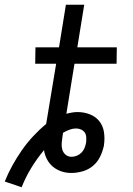

<svg xmlns="http://www.w3.org/2000/svg" viewBox="-63 -719 558 807"><path d="M28 68 -43 44Q-29 9 -11 -23.5Q7 -56 28.5 -87Q50 -118 76 -146Q102 -174 131 -198L173 -451H85L86 -520H185L214 -699H291L262 -520H428L427 -451H250L216 -241Q228 -244 239.5 -246Q251 -248 263 -248Q290 -248 314.5 -238.5Q339 -229 354.5 -209.5Q370 -190 374 -163.5Q378 -137 374 -110V-108Q369 -84 358 -61Q347 -38 328 -22Q309 -6 284.5 1Q260 8 237 8Q215 8 195.5 1.5Q176 -5 160.5 -17.5Q145 -30 135 -48.5Q125 -67 122 -88Q92 -52 68 -12.5Q44 27 28 68ZM238 -60Q249 -60 260 -64.5Q271 -69 279.5 -77.5Q288 -86 292.5 -97.5Q297 -109 299 -120Q300 -131 299.5 -142Q299 -153 293.5 -161.5Q288 -170 278 -174.5Q268 -179 257 -179H256Q243 -179 229.5 -174Q216 -169 202 -161L200 -148Q198 -134 196.5 -119.5Q195 -105 198.5 -91.5Q202 -78 212.5 -69Q223 -60 238 -60Z"/></svg>

Font: Iosevka QP
Style: Italic
Weight: 400
Italic angle: -9°
Designer: Belleve Invis
Foundry: Belleve Invis
Version: Version 20.0.0; ttfautohint (v1.8.4)